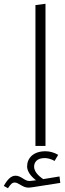

<svg xmlns="http://www.w3.org/2000/svg" viewBox="-106 -770 341 1013"><path d="M134 -750 81 -743V0H134ZM208 161 122 175C91 154 74 132 74 109C74 87 88 64 130 64C144 64 162 68 182 79L201 47C179 34 155 28 134 28C69 28 37 65 37 108C37 133 55 159 84 181L69 183C63 184 54 185 49 185C23 185 6 157 -24 157C-48 157 -67 177 -86 211L-64 223C-50 202 -42 193 -28 193C-8 193 13 220 44 220C52 220 63 218 71 217L212 195Z"/></svg>

Font: FiraGO Light
Style: Regular
Weight: 300
Designer: bBox Type
Foundry: bBox Type GmbH
Version: Version 1.001;PS 001.001;hotconv 1.0.88;makeotf.lib2.5.64775